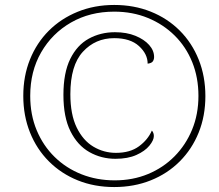

<svg xmlns="http://www.w3.org/2000/svg" viewBox="-20 -745 885 775"><path d="M441 10Q361 10 294 -17Q227 -44 177.5 -93.5Q128 -143 101 -210.5Q74 -278 74 -358Q74 -438 101 -505Q128 -572 177 -621Q226 -670 293.5 -697.5Q361 -725 441 -725Q521 -725 588.5 -698Q656 -671 705.5 -621.5Q755 -572 782 -504.5Q809 -437 809 -357Q809 -277 782 -210Q755 -143 705.5 -93.5Q656 -44 588.5 -17Q521 10 441 10ZM443 -17Q516 -17 577.5 -42.5Q639 -68 684.5 -114Q730 -160 755.5 -222Q781 -284 781 -358Q781 -432 756 -494Q731 -556 685 -601.5Q639 -647 577 -672.5Q515 -698 441 -698Q343 -698 266.5 -654Q190 -610 146 -533.5Q102 -457 102 -358Q102 -282 128 -219.5Q154 -157 200.5 -111.5Q247 -66 309 -41.5Q371 -17 443 -17ZM446 -104Q389 -104 341 -131Q293 -158 264.5 -215Q236 -272 236 -362Q236 -451 263.5 -507Q291 -563 338.5 -589Q386 -615 444 -615Q491 -615 526.5 -600.5Q562 -586 582 -563.5Q602 -541 602 -515Q602 -505 597 -497.5Q592 -490 576 -488Q576 -527 541 -559Q506 -591 441 -591Q365 -591 314.5 -536Q264 -481 264 -365Q264 -283 289.5 -230.5Q315 -178 357 -153Q399 -128 448 -128Q505 -128 541 -154.5Q577 -181 593 -218Q601 -209 601 -196Q601 -179 583 -157Q565 -135 530.5 -119.5Q496 -104 446 -104Z"/></svg>

Font: Noto Serif Thin
Style: Italic
Weight: 100
Italic angle: -12°
Designer: Monotype Design Team
Foundry: Monotype Imaging Inc.
Version: Version 2.014; ttfautohint (v1.8.4.7-5d5b)